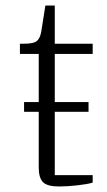

<svg xmlns="http://www.w3.org/2000/svg" viewBox="-20 -670 385 694"><path d="M193 4Q151 4 135.5 -11.5Q120 -27 120 -65V-266H67V-301H120V-475H52V-512H67Q102 -512 113.5 -522Q125 -532 129 -555L144 -650H178V-512H315V-475H178V-301H300V-266H178V-37H315V-10Q306 -7 291 -4.5Q276 -2 259 0Q242 2 224.5 3Q207 4 193 4Z"/></svg>

Font: IBM Plex Serif Light
Style: Regular
Weight: 300
Designer: Mike Abbink, Paul van der Laan, Pieter van Rosmalen
Foundry: Bold Monday
Version: Version 3.001